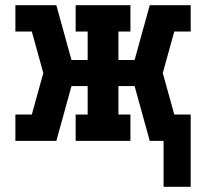

<svg xmlns="http://www.w3.org/2000/svg" viewBox="-20 -540 790 736"><path d="M711 176H607V0H554L496 -210H434V-101H480V0H270V-101H316V-210H254L196 0H39V-101H102L146 -260L102 -419H39V-520H196L254 -310H316V-419H270V-520H480V-419H434V-310H496L554 -520H711V-419H648L604 -260L648 -101H711Z"/></svg>

Font: Iosevka Etoile
Style: Bold
Weight: 700
Designer: Belleve Invis
Foundry: Belleve Invis
Version: Version 28.1.0; ttfautohint (v1.8.4)